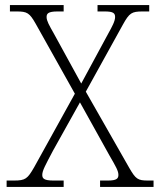

<svg xmlns="http://www.w3.org/2000/svg" viewBox="-20 -734 629 754"><path d="M6 0H230V-25H190C153 -25 146 -33 146 -47C146 -64 158 -85 188 -142L294 -332L409 -125C435 -80 445 -63 445 -47C445 -33 438 -25 404 -25H373V0H583V-25H561C521 -25 513 -31 488 -74L317 -374L463 -638C488 -683 497 -689 540 -689H566V-714H363V-689H392C425 -689 432 -682 432 -667C432 -651 420 -629 405 -602L299 -406L191 -603C173 -635 163 -652 163 -667C163 -680 168 -689 206 -689H230V-714H19V-689H46C87 -689 96 -683 120 -641L274 -366L114 -77C88 -32 80 -25 35 -25H6Z"/></svg>

Font: Noto Serif Gurmukhi ExtraLight
Style: Regular
Weight: 200
Designer: Vaibhav Singh and the Monotype Design Team
Foundry: Monotype Imaging Inc.
Version: Version 2.004